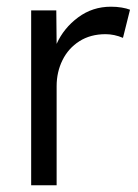

<svg xmlns="http://www.w3.org/2000/svg" viewBox="-20 -553 413 573"><path d="M73 0V-522H148L149 -422Q170 -469 213 -501Q256 -533 311 -533Q328 -533 343 -530.5Q358 -528 368 -524L347 -440Q321 -451 295 -451Q250 -451 217 -430Q184 -409 166.5 -373.5Q149 -338 149 -296V0Z"/></svg>

Font: Lexend Deca Light
Style: Regular
Weight: 300
Designer: Bonnie Shaver-Troup, Thomas Jockin
Foundry: Lexend
Version: Version 1.008; ttfautohint (v1.8.4.7-5d5b)